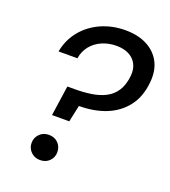

<svg xmlns="http://www.w3.org/2000/svg" viewBox="-132 -808 804 910"><g transform="rotate(20 270.0 -353.5)"><path d="M155 -215 177 -367H213Q258 -367 297.5 -373Q337 -379 368 -395Q399 -411 418 -440.5Q437 -470 442 -515Q446 -550 433 -575.5Q420 -601 394 -614.5Q368 -628 331 -628Q291 -628 258 -613.5Q225 -599 203.5 -572.5Q182 -546 176 -509H81Q92 -569 129 -615Q166 -661 222.5 -686.5Q279 -712 346 -712Q409 -712 454.5 -688.5Q500 -665 522.5 -622Q545 -579 539 -520Q532 -445 494 -396Q456 -347 396 -323Q336 -299 260 -299L242 -215ZM174 5Q146 5 127.5 -13.5Q109 -32 109 -58Q109 -85 127.5 -103.5Q146 -122 174 -122Q203 -122 221 -103.5Q239 -85 239 -58Q239 -32 221 -13.5Q203 5 174 5Z"/></g></svg>

Font: DM Sans 12pt Medium
Style: Italic
Weight: 500
Italic angle: -10°
Version: Version 4.004;gftools[0.9.30]